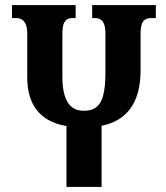

<svg xmlns="http://www.w3.org/2000/svg" viewBox="-20 -734 651 754"><path d="M342 -714V-663H354C377 -663 394 -649 394 -604V-450C394 -333 368 -299 308 -299C252 -299 225 -345 225 -432V-603C225 -649 239 -663 264 -663H277V-714H27V-663H44C67 -663 87 -649 87 -604V-430C87 -332 129 -258 241 -239V0H379V-240C473 -259 532 -325 532 -457V-603C532 -649 546 -663 574 -663H592V-714Z"/></svg>

Font: Noto Serif Georgian ExtraCondensed Bold
Style: Regular
Weight: 700
Width: 2
Designer: Monotype Design Team, Akaki Razmadze
Foundry: Google LLC
Version: Version 2.003